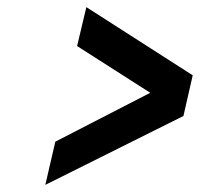

<svg xmlns="http://www.w3.org/2000/svg" viewBox="-20 -559 570 538"><path d="M196 -430 222 -539 520 -348 494 -234 107 -41 135 -162 401 -299Z"/></svg>

Font: Panefresco 750wt
Style: Italic
Weight: 750
Foundry: Campivisivi & Chank Co
Version: Version 1.000